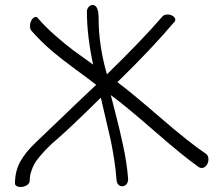

<svg xmlns="http://www.w3.org/2000/svg" viewBox="-20 -729 895 769"><path d="M628.9 -661.1Q635.7 -670.9 650.9 -670.9Q662.6 -670.9 672.4 -664.8Q682.1 -658.7 682.1 -649.9Q682.1 -643.1 674.8 -637.2Q587.9 -534.2 450.2 -399.9Q504.4 -359.9 621.3 -258.8Q738.3 -157.7 805.2 -112.8Q814.9 -106 814.9 -90.8Q814.9 -77.6 807.1 -66.9Q799.3 -56.2 788.1 -56.2Q782.7 -56.2 776.9 -59.1Q712.4 -104.5 597.9 -204.6Q483.4 -304.7 423.8 -348.1Q427.2 -334 440.2 -283.9Q453.1 -233.9 458.3 -211.9Q463.4 -189.9 472.2 -149.9Q481 -109.9 485.8 -77.1Q490.7 -44.4 493.2 -12.2Q493.2 1.5 486.1 9.3Q479 17.1 469.2 17.1Q460.9 17.1 454.6 11Q448.2 4.9 446.8 -6.8Q444.3 -45.9 437 -92.3Q429.7 -138.7 422.9 -169.9Q416 -201.2 402.6 -257.3Q389.2 -313.5 383.8 -337.9Q251 -206.5 187 -152.8Q169.9 -136.2 161.9 -127.9Q153.8 -119.6 139.4 -102.5Q125 -85.4 117.9 -72.8Q110.8 -60.1 105 -42.2Q99.1 -24.4 99.1 -6.8Q99.1 5.9 87.6 12.9Q76.2 20 62 20Q52.7 20 46.4 16.1Q40 12.2 40 5.9Q40 -43.9 61.3 -82Q82.5 -120.1 123 -158.2Q134.8 -168.9 209.7 -241.2Q284.7 -313.5 365.2 -389.2Q340.8 -408.7 283.9 -450.2Q227.1 -491.7 185.3 -527.3Q143.6 -563 105 -606.9Q100.1 -613.3 100.1 -625Q100.1 -638.2 107.2 -649.7Q114.3 -661.1 123 -661.1Q129.4 -661.1 133.8 -653.8Q163.6 -619.6 203.9 -584.5Q244.1 -549.3 273.4 -527.6Q302.7 -505.9 353 -470.2Q328.1 -585 328.1 -684.1Q328.1 -692.4 334.7 -700.7Q341.3 -709 351.1 -709Q375 -709 375 -654.8Q375 -547.9 408.2 -431.2Q549.8 -569.3 628.9 -661.1Z"/></svg>

Font: Zhizn
Style: Regular
Weight: 400
Designer: Peter Zharnov
Foundry: Peter Zharnov
Version: Version 1.000